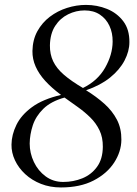

<svg xmlns="http://www.w3.org/2000/svg" viewBox="-20 -774 574 802"><path d="M234.5 9Q189 9 151 -6Q113 -21 85.2 -46.8Q57.5 -72.5 42.5 -104.5Q27.5 -136.5 28 -170Q28.5 -211.5 48.8 -252.8Q69 -294 114.2 -327Q159.5 -360 235 -377.5Q196 -406.5 169.2 -435.8Q142.5 -465 128.8 -496.2Q115 -527.5 115.5 -561Q116.5 -608 136.2 -643.8Q156 -679.5 188.2 -704Q220.5 -728.5 260 -741Q299.5 -753.5 339 -753.5Q385.5 -753.5 427 -736.8Q468.5 -720 494.8 -685.5Q521 -651 520.5 -598Q520.5 -560 500.2 -521.2Q480 -482.5 439.8 -450Q399.5 -417.5 339.5 -397Q382.5 -370.5 416 -340.5Q449.5 -310.5 468.5 -273.8Q487.5 -237 487 -190Q486.5 -140.5 456.8 -94.8Q427 -49 371 -20Q315 9 234.5 9ZM326.5 -406.5Q388 -436.5 419 -491Q450 -545.5 450.5 -600Q451 -636.5 437.2 -666Q423.5 -695.5 397.2 -713Q371 -730.5 333.5 -730.5Q297.5 -730.5 264.5 -714.2Q231.5 -698 210.5 -665.8Q189.5 -633.5 188.5 -584.5Q188 -547.5 202.2 -517.8Q216.5 -488 247.2 -461.5Q278 -435 326.5 -406.5ZM244 -14Q286.5 -14 324 -29.2Q361.5 -44.5 385.2 -77Q409 -109.5 409.5 -160.5Q410 -200 395.5 -230Q381 -260 357 -283.5Q333 -307 304.8 -327Q276.5 -347 249.5 -366.5Q192.5 -350.5 161 -319.5Q129.5 -288.5 117 -250.5Q104.5 -212.5 104 -174.5Q104 -134.5 121.5 -97.5Q139 -60.5 170.8 -37.2Q202.5 -14 244 -14Z"/></svg>

Font: Merriweather 144pt Light
Style: Italic
Weight: 300
Italic angle: -7.8°
Version: Version 2.101